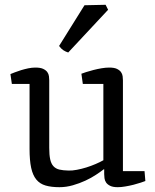

<svg xmlns="http://www.w3.org/2000/svg" viewBox="-20 -756 636 790"><path d="M260.7 -540Q250.5 -543 240.7 -549.3Q231 -555.7 223.1 -566.9L327.6 -734.4L414.6 -736.3L424.8 -715.8ZM101.6 -410.6H28.8L22.9 -451.2Q29.3 -453.6 40.8 -458.3Q52.2 -462.9 66.7 -467.3Q81.1 -471.7 96.4 -474.9Q111.8 -478 125.5 -478Q146 -478 157.5 -472.7Q168.9 -467.3 174.6 -459.5Q180.2 -451.7 181.4 -442.4Q182.6 -433.1 182.6 -425.8V-147.5Q182.6 -118.7 186.5 -100.6Q190.4 -82.5 199.7 -72.3Q209 -62 224.1 -58.3Q239.3 -54.7 262.2 -54.2Q277.3 -53.7 296.6 -57.4Q315.9 -61 335.4 -67.1Q355 -73.2 373.3 -81.1Q391.6 -88.9 405.3 -96.7V-410.6H320.8L314.9 -452.6Q321.3 -455.1 334.7 -459.5Q348.1 -463.9 364.5 -468Q380.9 -472.2 397.9 -475.1Q415 -478 429.2 -478Q449.7 -478 460.9 -472.7Q472.2 -467.3 477.8 -459.5Q483.4 -451.7 484.6 -442.4Q485.8 -433.1 485.8 -425.8V-51.8H574.7L578.1 -11.2Q572.3 -8.8 558.8 -4.4Q545.4 0 529.3 4.2Q513.2 8.3 495.8 11.2Q478.5 14.2 464.8 14.2Q444.3 14.2 433.1 8.5Q421.9 2.9 416.5 -5.1Q411.1 -13.2 409.9 -22.7Q408.7 -32.2 408.7 -39.6V-59.6H407.2Q394.5 -49.8 375 -36.9Q355.5 -23.9 331.3 -12.7Q307.1 -1.5 279.8 6.3Q252.4 14.2 224.6 14.2Q190.9 14.2 167.5 7.3Q144 0.5 129.4 -17.3Q114.7 -35.2 108.2 -65.7Q101.6 -96.2 101.6 -143.1Z"/></svg>

Font: Fjord
Style: One
Weight: 400
Designer: Viktoriya Grabowska
Foundry: Viktoriya Grabowska
Version: Version 1.002